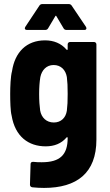

<svg xmlns="http://www.w3.org/2000/svg" viewBox="-20 -720 540 942"><path d="M257 -640 292 -581C295 -575 301 -573 307 -573H394C400 -573 404 -576 404 -581C404 -583 403 -586 402 -588L332 -692C329 -697 324 -700 318 -700H187C181 -700 176 -697 173 -692L104 -588C99 -580 103 -573 112 -573H201C207 -573 213 -575 216 -581L251 -640C253 -644 255 -644 257 -640ZM312 -502V-479C312 -475 309 -473 306 -477C280 -507 244 -522 201 -522C110 -522 53 -464 39 -371C32 -346 30 -295 30 -259C30 -225 31 -175 37 -153C54 -50 120 -2 204 -2C247 -2 281 -16 306 -45C309 -49 312 -47 312 -43C312 39 275 76 185 76C172 76 158 76 143 74C135 74 130 77 130 85L127 186C127 193 131 198 139 199C159 201 178 202 196 202C357 202 453 129 453 -35V-502C453 -509 448 -514 441 -514H324C317 -514 312 -509 312 -502ZM308 -177C303 -143 280 -119 244 -119C208 -119 183 -143 177 -178C174 -200 172 -226 172 -259C172 -291 174 -318 178 -342C185 -376 208 -401 243 -401C279 -401 302 -377 308 -342C311 -318 312 -296 312 -259C312 -223 311 -201 308 -177Z"/></svg>

Font: Barlow Semi Condensed
Style: Bold
Weight: 700
Width: 4
Designer: Jeremy Tribby
Foundry: Tribby Type
Version: Version 1.422;hotconv 1.0.109;makeotfexe 2.5.65596